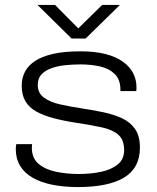

<svg xmlns="http://www.w3.org/2000/svg" viewBox="-20 -746 636 778"><path d="M296 12Q238 12 191.5 2.5Q145 -7 112 -26Q79 -45 61.5 -74Q44 -103 44 -142Q44 -147 44.5 -152.5Q45 -158 46 -162H110Q110 -160 109.5 -155.5Q109 -151 109 -148Q109 -104 137.5 -81Q166 -58 209.5 -49.5Q253 -41 298 -41Q349 -41 390.5 -50Q432 -59 457.5 -80Q483 -101 483 -137Q483 -179 460 -199.5Q437 -220 394.5 -229.5Q352 -239 292 -248Q239 -256 197.5 -267Q156 -278 126.5 -294.5Q97 -311 82.5 -336.5Q68 -362 68 -399Q68 -430 81 -455Q94 -480 121.5 -498.5Q149 -517 194.5 -527.5Q240 -538 306 -538Q365 -538 407.5 -527Q450 -516 478 -496Q506 -476 519.5 -449.5Q533 -423 533 -393Q533 -389 533 -386Q533 -383 532 -377H468V-382Q468 -424 444.5 -446.5Q421 -469 384.5 -477Q348 -485 307 -485Q277 -485 246 -482Q215 -479 189.5 -470Q164 -461 148.5 -445Q133 -429 133 -402Q133 -369 158 -350.5Q183 -332 223.5 -323Q264 -314 310 -307Q357 -300 399.5 -291Q442 -282 475 -266.5Q508 -251 527.5 -223Q547 -195 547 -148Q547 -106 530.5 -75.5Q514 -45 482 -26Q450 -7 403.5 2.5Q357 12 296 12ZM132 -726H203L312 -616H282L394 -726H466L327 -590H270Z"/></svg>

Font: Archivo Expanded ExtraLight
Style: Regular
Weight: 250
Width: 7
Designer: Hector Gatti
Foundry: Omnibus-Type
Version: Version 2.001